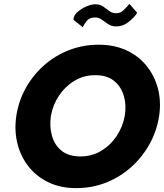

<svg xmlns="http://www.w3.org/2000/svg" viewBox="-20 -946 843 988"><path d="M242 -350Q252 -407 284 -454.5Q316 -502 364.5 -531Q413 -560 472 -559Q532 -559 568 -529Q604 -499 617.5 -451.5Q631 -404 622 -350Q612 -293 579.5 -245Q547 -197 498.5 -168.5Q450 -140 390 -141Q331 -142 295.5 -171.5Q260 -201 247 -248.5Q234 -296 242 -350ZM64 -350Q53 -275 69.5 -208Q86 -141 127 -89Q168 -37 230 -7.5Q292 22 372 22Q454 22 526 -6.5Q598 -35 655 -86Q712 -137 749.5 -204.5Q787 -272 799 -350Q810 -425 792.5 -491Q775 -557 733.5 -608Q692 -659 629.5 -687.5Q567 -716 488 -716Q408 -716 336.5 -688.5Q265 -661 208 -611Q151 -561 113.5 -494.5Q76 -428 64 -350ZM358 -844 406 -806Q412 -820 425.5 -837.5Q439 -855 466 -856Q487 -857 503 -845.5Q519 -834 535.5 -822.5Q552 -811 575 -810Q611 -809 640.5 -832Q670 -855 686 -880L646 -926Q631 -908 615.5 -893.5Q600 -879 582 -878Q559 -877 543.5 -888.5Q528 -900 511.5 -912Q495 -924 469 -924Q451 -924 425 -913Q399 -902 378.5 -884Q358 -866 358 -844Z"/></svg>

Font: Jost* 700 Bold Italic
Style: Bold Italic
Weight: 700
Italic angle: -10°
Version: Version 3.200; ttfautohint (v0.97) -l 8 -r 50 -G 200 -x 14 -